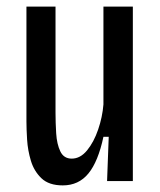

<svg xmlns="http://www.w3.org/2000/svg" viewBox="-20 -548 485 581"><path d="M170 13Q128 13 105.5 -8.5Q83 -30 73.5 -61.5Q64 -93 62 -125.5Q60 -158 60 -180V-528H148V-207Q148 -177 150 -144.5Q152 -112 162.5 -90Q173 -68 197 -68Q223 -68 243.5 -93Q264 -118 277 -156Q290 -194 293 -232V-528H382V0H304L309 -134H293Q277 -59 247.5 -23Q218 13 170 13Z"/></svg>

Font: Bricolage Grotesque 10pt Condensed
Style: Regular
Weight: 400
Width: 3
Designer: Mathieu Triay
Foundry: Atelier Triay
Version: Version 1.000; ttfautohint (v1.8.4.7-5d5b);gftools[0.9.29]